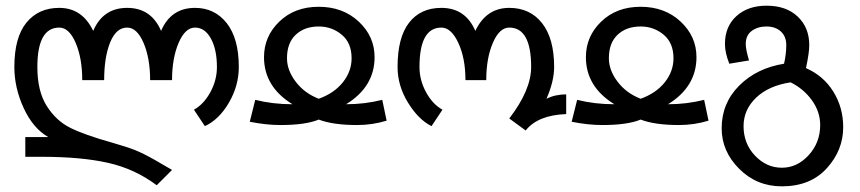

<svg xmlns="http://www.w3.org/2000/svg" viewBox="-20 -450 3067 685"><path d="M593.8 -164.1H515.6Q515.6 -242.2 492.2 -296.9Q468.8 -351.6 433.6 -351.6Q394.5 -351.6 373 -298.8Q351.6 -246.1 351.6 -164.1H273.4Q273.4 -242.2 250 -296.9Q226.6 -351.6 191.4 -351.6Q113.3 -351.6 113.3 -210.9Q113.3 -125 146.5 -72.3Q179.7 -19.5 230.5 5.9Q281.2 31.2 378.9 58.6Q433.6 74.2 462.9 85.9Q492.2 97.7 533.2 121.1Q574.2 144.5 593.8 156.2L539.1 210.9Q460.9 152.3 365.2 130.9Q269.5 109.4 128.9 109.4H70.3V39.1H152.3Q97.7 7.8 64.5 -64.5Q31.2 -136.7 31.2 -210.9Q31.2 -316.4 74.2 -369.1Q117.2 -421.9 191.4 -421.9Q273.4 -421.9 312.5 -339.8Q347.7 -421.9 433.6 -421.9Q519.5 -421.9 554.7 -339.8Q589.8 -421.9 675.8 -421.9Q746.1 -421.9 789.1 -367.2Q832 -312.5 832 -210.9Q832 -144.5 796.9 -84Q761.7 -23.4 710.9 0L671.9 -58.6Q707 -78.1 730.5 -121.1Q753.9 -164.1 753.9 -210.9Q753.9 -273.4 732.4 -312.5Q710.9 -351.6 675.8 -351.6Q640.6 -351.6 617.2 -296.9Q593.8 -242.2 593.8 -164.1Z M1359.4 -19.5Q1308.6 -3.9 1253.9 -3.9Q1168 -3.9 1117.2 -23.4Q1070.3 -3.9 980.5 -3.9Q929.7 -3.9 871.1 -15.6L890.6 -93.8Q953.1 -78.1 1023.4 -78.1Q921.9 -140.6 921.9 -246.1Q921.9 -320.3 976.6 -373Q1031.2 -425.8 1117.2 -425.8Q1203.1 -425.8 1259.8 -373Q1316.4 -320.3 1316.4 -246.1Q1316.4 -140.6 1214.8 -78.1Q1281.2 -78.1 1343.8 -93.8ZM1117.2 -97.7Q1171.9 -117.2 1203.1 -156.2Q1234.4 -195.3 1234.4 -242.2Q1234.4 -296.9 1199.2 -326.2Q1164.1 -355.5 1117.2 -355.5Q1066.4 -355.5 1035.2 -326.2Q1003.9 -296.9 1003.9 -242.2Q1003.9 -199.2 1035.2 -158.2Q1066.4 -117.2 1117.2 -97.7Z M2000 -43Q1898.4 -39.1 1855.5 15.6L1796.9 -27.3Q1875 -128.9 1875 -210.9Q1875 -351.6 1796.9 -351.6Q1761.7 -351.6 1738.3 -296.9Q1714.8 -242.2 1714.8 -164.1H1640.6Q1640.6 -242.2 1615.2 -296.9Q1589.8 -351.6 1554.7 -351.6Q1476.6 -351.6 1476.6 -210.9Q1476.6 -164.1 1500 -121.1Q1523.4 -78.1 1558.6 -58.6L1519.5 0Q1472.7 -23.4 1435.5 -84Q1398.4 -144.5 1398.4 -210.9Q1398.4 -316.4 1439.5 -369.1Q1480.5 -421.9 1554.7 -421.9Q1640.6 -421.9 1675.8 -339.8Q1714.8 -421.9 1796.9 -421.9Q1871.1 -421.9 1914.1 -367.2Q1957 -312.5 1957 -210.9Q1957 -160.2 1929.7 -97.7Q1960.9 -113.3 2000 -113.3Z M2507.8 -19.5Q2457 -3.9 2402.3 -3.9Q2316.4 -3.9 2265.6 -23.4Q2218.8 -3.9 2128.9 -3.9Q2078.1 -3.9 2019.5 -15.6L2039.1 -93.8Q2101.6 -78.1 2171.9 -78.1Q2070.3 -140.6 2070.3 -246.1Q2070.3 -320.3 2125 -373Q2179.7 -425.8 2265.6 -425.8Q2351.6 -425.8 2408.2 -373Q2464.8 -320.3 2464.8 -246.1Q2464.8 -140.6 2363.3 -78.1Q2429.7 -78.1 2492.2 -93.8ZM2265.6 -97.7Q2320.3 -117.2 2351.6 -156.2Q2382.8 -195.3 2382.8 -242.2Q2382.8 -296.9 2347.7 -326.2Q2312.5 -355.5 2265.6 -355.5Q2214.8 -355.5 2183.6 -326.2Q2152.3 -296.9 2152.3 -242.2Q2152.3 -199.2 2183.6 -158.2Q2214.8 -117.2 2265.6 -97.7Z M2855.5 -207Q2918 -179.7 2953.1 -123Q2988.3 -66.4 2988.3 3.9Q2988.3 85.9 2929.7 150.4Q2871.1 214.8 2769.5 214.8Q2679.7 214.8 2617.2 152.3Q2554.7 89.8 2554.7 7.8Q2554.7 -82 2617.2 -144.5Q2679.7 -207 2777.3 -222.7Q2785.2 -257.8 2785.2 -289.1Q2785.2 -320.3 2765.6 -337.9Q2746.1 -355.5 2714.8 -355.5Q2683.6 -355.5 2662.1 -339.8Q2640.6 -324.2 2640.6 -293Q2640.6 -273.4 2652.3 -234.4L2582 -222.7Q2566.4 -261.7 2566.4 -293Q2566.4 -355.5 2607.4 -392.6Q2648.4 -429.7 2714.8 -429.7Q2785.2 -429.7 2826.2 -390.6Q2867.2 -351.6 2867.2 -289.1Q2867.2 -261.7 2855.5 -207ZM2906.2 -3.9Q2906.2 -50.8 2877 -91.8Q2847.7 -132.8 2800.8 -156.2Q2722.7 -144.5 2677.7 -101.6Q2632.8 -58.6 2632.8 0Q2632.8 62.5 2673.8 105.5Q2714.8 148.4 2769.5 148.4Q2824.2 148.4 2865.2 103.5Q2906.2 58.6 2906.2 -3.9Z"/></svg>

Font: 和音 by 宁静之雨，公众号njzyshare
Style: Regular
Weight: 400
Designer: Steve Matteson
Foundry: Ascender Corporation
Version: Version 6.00;June 8, 2018;FontCreator 11.0.0.2388 32-bit